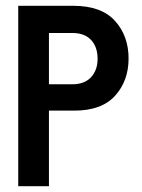

<svg xmlns="http://www.w3.org/2000/svg" viewBox="-20 -643 490 663"><path d="M43 0V-623H233Q330 -623 377 -571Q424 -519 424 -441Q424 -364 377.5 -312.5Q331 -261 237 -261H149V0ZM149 -352H230Q272 -352 294.5 -376.5Q317 -401 317 -440Q317 -481 294.5 -505Q272 -529 231 -529H149Z"/></svg>

Font: Inconsolata SemiCondensed Bold
Style: Regular
Weight: 700
Width: 4
Monospace: yes
Designer: Raph Levien, Cyreal, Brenton Simpson
Foundry: Raph Levien, Cyreal, Google
Version: Version 3.001; ttfautohint (v1.8.2.53-6de2)